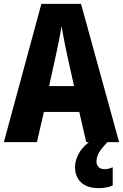

<svg xmlns="http://www.w3.org/2000/svg" viewBox="-20 -735 636 993"><path d="M426 0 390 -156H207L171 0H0L194 -715H399L596 0ZM326 -456Q319 -490 311 -530Q303 -570 298 -600Q294 -571 286 -531Q278 -491 271 -458L234 -290H363ZM479 100Q479 118 490 129Q501 140 520 140Q533 140 544 137Q555 134 563 130V224Q551 230 532.5 234Q514 238 491 238Q431 238 399.5 208.5Q368 179 368 129Q368 93 390 55Q412 17 463 -17L536 0Q504 33 491.5 55Q479 77 479 100Z"/></svg>

Font: Noto Sans Arabic UI Cn XBd
Style: Regular
Weight: 800
Width: 3
Designer: Monotype Design Team, Nadine Chahine and Nizar Qandah
Foundry: Monotype Imaging Inc.
Version: Version 2.010; ttfautohint (v1.8.4.7-5d5b)